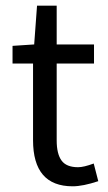

<svg xmlns="http://www.w3.org/2000/svg" viewBox="-20 -642 378 674"><path d="M24 -419V-481L100 -486L110 -622H179V-486H310V-419H179V-149Q179 -102 196 -78.5Q213 -55 254 -55Q274 -55 309 -68L325 -6Q271 12 235 12Q96 12 96 -150V-419Z"/></svg>

Font: RibengUni
Style: Regular
Weight: 400
Designer: (1) Dr. Andrew Glass (Senior Program Manager at Microsoft Corporation)
(2) Bivuti Chakma (Chakma Font Designer & Keyboar
Foundry: Bivuti Chakma
Version: Version 2.2022; Updated on: 03 June 2022; Friday